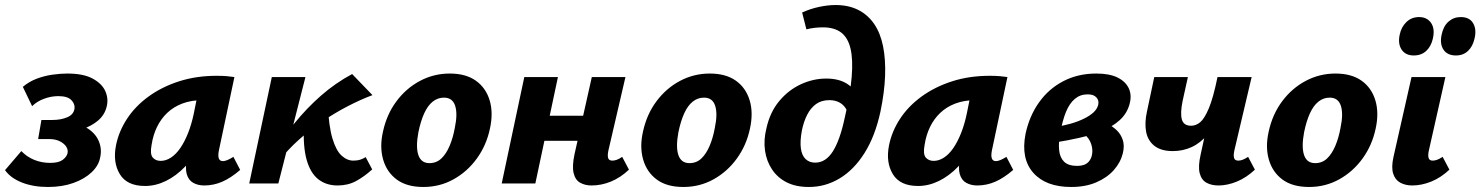

<svg xmlns="http://www.w3.org/2000/svg" viewBox="-36 -731 5898 765"><path d="M155 14Q97 14 52 -3.5Q7 -21 -16 -53L49 -129Q71 -106 100.5 -94Q130 -82 164 -82Q197 -82 213 -93.5Q229 -105 233 -120Q236 -134 228 -146.5Q220 -159 202.5 -168Q185 -177 159 -177H116L129 -253H173Q207 -253 232.5 -264Q258 -275 261 -299Q263 -317 248 -332.5Q233 -348 196 -348Q168 -348 139.5 -337.5Q111 -327 92 -308L55 -385Q80 -406 110.5 -417.5Q141 -429 173 -433.5Q205 -438 232 -438Q296 -438 333 -418Q370 -398 383.5 -368Q397 -338 389 -306Q381 -273 354.5 -250.5Q328 -228 290 -216Q252 -204 209 -204L215 -243Q273 -243 308 -222.5Q343 -202 357 -170Q371 -138 363 -103Q357 -71 329 -44.5Q301 -18 256.5 -2Q212 14 155 14Z M542 10Q470 10 441.5 -37Q413 -84 426 -151Q437 -207 470 -257.5Q503 -308 556 -346.5Q609 -385 677.5 -407Q746 -429 827 -429Q852 -429 868 -427.5Q884 -426 898 -424L836 -131Q828 -89 852 -89Q860 -89 870.5 -93.5Q881 -98 894 -106L921 -54Q884 -22 849.5 -7Q815 8 778 8Q753 8 734 -2.5Q715 -13 708 -37.5Q701 -62 710 -103L740 -246L809 -277Q794 -211 766 -158Q738 -105 702 -67.5Q666 -30 625 -10Q584 10 542 10ZM604 -90Q625 -90 645 -103Q665 -116 682 -140.5Q699 -165 713 -200Q727 -235 736 -278L756 -377L812 -327Q802 -331 792 -331.5Q782 -332 772 -332Q726 -332 690.5 -318.5Q655 -305 630 -281Q605 -257 589.5 -225Q574 -193 568 -154Q561 -117 572.5 -103.5Q584 -90 604 -90Z M1076 -90 1045 -112Q1088 -179 1137 -239.5Q1186 -300 1243 -350Q1300 -400 1367 -436L1448 -352Q1400 -334 1349 -307.5Q1298 -281 1248.5 -247.5Q1199 -214 1155 -174.5Q1111 -135 1076 -90ZM957 0 1047 -424H1181L1073 0ZM1309 8Q1264 8 1232.5 -16.5Q1201 -41 1186 -93.5Q1171 -146 1175 -230L1270 -314Q1274 -228 1288.5 -179.5Q1303 -131 1325 -111Q1347 -91 1372 -91Q1379 -91 1387 -92Q1395 -93 1404 -96.5Q1413 -100 1421 -105L1447 -56Q1415 -27 1382.5 -9.5Q1350 8 1309 8Z M1651 14Q1585 14 1545 -15.5Q1505 -45 1490.5 -95.5Q1476 -146 1490 -207Q1505 -276 1544 -328Q1583 -380 1638 -409Q1693 -438 1756 -438Q1820 -438 1860 -409.5Q1900 -381 1915 -331Q1930 -281 1916 -218Q1902 -152 1864 -99.5Q1826 -47 1771 -16.5Q1716 14 1651 14ZM1675 -81Q1703 -81 1722.5 -99.5Q1742 -118 1755.5 -150Q1769 -182 1776 -221Q1788 -277 1777.5 -309.5Q1767 -342 1733 -342Q1708 -342 1688 -326Q1668 -310 1654 -279Q1640 -248 1631 -204Q1620 -145 1631 -113Q1642 -81 1675 -81Z M2321 8Q2295 8 2275.5 -3Q2256 -14 2249.5 -41.5Q2243 -69 2253 -116L2322 -424H2456L2388 -131Q2384 -112 2387 -101.5Q2390 -91 2404 -91Q2411 -91 2420.5 -94Q2430 -97 2443 -106L2470 -55Q2436 -23 2398 -7.5Q2360 8 2321 8ZM1963 0 2053 -424H2187L2097 0ZM2064 -170 2085 -270H2352L2330 -170Z M2687 14Q2621 14 2581 -15.5Q2541 -45 2526.5 -95.5Q2512 -146 2526 -207Q2541 -276 2580 -328Q2619 -380 2674 -409Q2729 -438 2792 -438Q2856 -438 2896 -409.5Q2936 -381 2951 -331Q2966 -281 2952 -218Q2938 -152 2900 -99.5Q2862 -47 2807 -16.5Q2752 14 2687 14ZM2711 -81Q2739 -81 2758.5 -99.5Q2778 -118 2791.5 -150Q2805 -182 2812 -221Q2824 -277 2813.5 -309.5Q2803 -342 2769 -342Q2744 -342 2724 -326Q2704 -310 2690 -279Q2676 -248 2667 -204Q2656 -145 2667 -113Q2678 -81 2711 -81Z M3187 14Q3135 14 3098.5 -4.5Q3062 -23 3040 -56Q3018 -89 3012 -131.5Q3006 -174 3018 -221Q3032 -284 3068.5 -328Q3105 -372 3154.5 -395Q3204 -418 3256 -418Q3306 -418 3338.5 -397.5Q3371 -377 3380 -343L3339 -290Q3328 -312 3310 -322Q3292 -332 3269 -332Q3237 -332 3215.5 -316.5Q3194 -301 3180 -273.5Q3166 -246 3159 -211Q3151 -168 3155 -139.5Q3159 -111 3174 -97Q3189 -83 3212 -83Q3254 -83 3282.5 -128Q3311 -173 3330 -263Q3352 -357 3357.5 -425Q3363 -493 3353 -536.5Q3343 -580 3316 -601Q3289 -622 3243 -622Q3225 -622 3208.5 -620Q3192 -618 3177 -614L3160 -681Q3192 -696 3227.5 -703.5Q3263 -711 3293 -711Q3345 -711 3383.5 -691.5Q3422 -672 3447 -635.5Q3472 -599 3482.5 -546.5Q3493 -494 3490.5 -428.5Q3488 -363 3472 -286Q3451 -189 3409 -122Q3367 -55 3310 -20.5Q3253 14 3187 14Z M3622 10Q3550 10 3521.5 -37Q3493 -84 3506 -151Q3517 -207 3550 -257.5Q3583 -308 3636 -346.5Q3689 -385 3757.5 -407Q3826 -429 3907 -429Q3932 -429 3948 -427.5Q3964 -426 3978 -424L3916 -131Q3908 -89 3932 -89Q3940 -89 3950.5 -93.5Q3961 -98 3974 -106L4001 -54Q3964 -22 3929.5 -7Q3895 8 3858 8Q3833 8 3814 -2.5Q3795 -13 3788 -37.5Q3781 -62 3790 -103L3820 -246L3889 -277Q3874 -211 3846 -158Q3818 -105 3782 -67.5Q3746 -30 3705 -10Q3664 10 3622 10ZM3684 -90Q3705 -90 3725 -103Q3745 -116 3762 -140.5Q3779 -165 3793 -200Q3807 -235 3816 -278L3836 -377L3892 -327Q3882 -331 3872 -331.5Q3862 -332 3852 -332Q3806 -332 3770.5 -318.5Q3735 -305 3710 -281Q3685 -257 3669.5 -225Q3654 -193 3648 -154Q3641 -117 3652.5 -103.5Q3664 -90 3684 -90Z M4232 14Q4131 14 4081 -42.5Q4031 -99 4050 -197Q4065 -268 4103.5 -322.5Q4142 -377 4200.5 -407.5Q4259 -438 4332 -438Q4385 -438 4417 -422Q4449 -406 4461.5 -379Q4474 -352 4465 -318Q4455 -279 4425 -252Q4395 -225 4352.5 -208.5Q4310 -192 4263 -181.5Q4216 -171 4172 -164L4167 -225Q4236 -235 4283.5 -258.5Q4331 -282 4339 -311Q4342 -321 4339.5 -330.5Q4337 -340 4327 -347.5Q4317 -355 4297 -355Q4268 -355 4246.5 -337Q4225 -319 4211 -284.5Q4197 -250 4188 -199Q4181 -162 4184 -132.5Q4187 -103 4204 -86.5Q4221 -70 4256 -70Q4271 -70 4282.5 -74Q4294 -78 4302 -87Q4310 -96 4314 -110Q4319 -130 4313.5 -151Q4308 -172 4294 -187Q4280 -202 4261 -205L4337 -252Q4357 -247 4377.5 -237Q4398 -227 4414 -211.5Q4430 -196 4437.5 -173.5Q4445 -151 4438 -121Q4429 -84 4402 -53.5Q4375 -23 4332 -4.5Q4289 14 4232 14Z M4637 -129Q4590 -129 4563.5 -150Q4537 -171 4530.5 -206.5Q4524 -242 4534 -287L4563 -424H4697L4676 -329Q4666 -280 4673 -255Q4680 -230 4710 -230Q4729 -230 4746 -244Q4763 -258 4780.5 -299.5Q4798 -341 4815 -424H4870Q4853 -343 4829.5 -287Q4806 -231 4776.5 -196Q4747 -161 4712 -145Q4677 -129 4637 -129ZM4819 8Q4791 8 4771 -3Q4751 -14 4744 -41Q4737 -68 4748 -116L4815 -424H4951L4882 -131Q4878 -112 4881 -101.5Q4884 -91 4898 -91Q4905 -91 4914 -94Q4923 -97 4937 -106L4964 -55Q4930 -23 4892 -7.5Q4854 8 4819 8Z M5180 14Q5114 14 5074 -15.5Q5034 -45 5019.5 -95.5Q5005 -146 5019 -207Q5034 -276 5073 -328Q5112 -380 5167 -409Q5222 -438 5285 -438Q5349 -438 5389 -409.5Q5429 -381 5444 -331Q5459 -281 5445 -218Q5431 -152 5393 -99.5Q5355 -47 5300 -16.5Q5245 14 5180 14ZM5204 -81Q5232 -81 5251.5 -99.5Q5271 -118 5284.5 -150Q5298 -182 5305 -221Q5317 -277 5306.5 -309.5Q5296 -342 5262 -342Q5237 -342 5217 -326Q5197 -310 5183 -279Q5169 -248 5160 -204Q5149 -145 5160 -113Q5171 -81 5204 -81Z M5591 8Q5564 8 5543.5 -3Q5523 -14 5515 -39Q5507 -64 5516 -105L5588 -424H5723L5657 -131Q5653 -113 5656 -102Q5659 -91 5672 -91Q5680 -91 5689 -94Q5698 -97 5712 -106L5739 -55Q5705 -23 5666.5 -7.5Q5628 8 5591 8ZM5597 -510Q5564 -510 5548.5 -533.5Q5533 -557 5541 -593Q5547 -623 5567.5 -643Q5588 -663 5618 -663Q5650 -663 5666 -639.5Q5682 -616 5673 -577Q5666 -546 5646.5 -528Q5627 -510 5597 -510ZM5765 -510Q5731 -510 5715.5 -533Q5700 -556 5708 -593Q5715 -627 5735.5 -645Q5756 -663 5784 -663Q5819 -663 5833.5 -638.5Q5848 -614 5839 -577Q5832 -546 5813 -528Q5794 -510 5765 -510Z"/></svg>

Font: Ysabeau Infant ExtraBold
Style: Italic
Weight: 800
Italic angle: -12°
Designer: Christian Thalmann (Catharsis Fonts)
Version: Version 2.001;gftools[0.9.30]; featfreeze: ss01,ss02,lnum